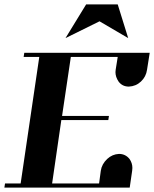

<svg xmlns="http://www.w3.org/2000/svg" viewBox="-20 -856 703 876"><path d="M0 0 2.9 -19H74.2L159.2 -596.2H87.9L90.8 -615.2H663.1L650.9 -538.1Q646.5 -505.9 623 -483.9Q600.1 -462.4 567.9 -460.9Q538.1 -460.9 521 -483.9Q506.8 -504.9 506.8 -526.9Q506.8 -528.3 507.3 -532.2Q507.8 -536.1 507.8 -538.1L517.1 -596.2H303.2L263.2 -327.1H477.1L474.1 -308.1H259.8L217.8 -19H432.1L439.9 -77.1Q444.3 -107.4 469.2 -130.9Q492.2 -152.3 522.9 -153.8Q552.2 -153.8 570.8 -130.9Q584 -112.3 584 -89.8Q584 -81.1 583 -77.1L571.8 0ZM278.8 -682.1 373 -835.9H517.1L564.9 -682.1L434.1 -758.8Z"/></svg>

Font: Hjet
Style: Italic
Weight: 400
Designer: T. Christopher White
Version: Version 1.2